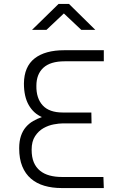

<svg xmlns="http://www.w3.org/2000/svg" viewBox="-20 -951 607 971"><path d="M276 -931H329L462 -800H391L303 -883L215 -800H142ZM505 0H291Q244 0 204.5 -11.5Q165 -23 136.5 -47.5Q108 -72 92.5 -110Q77 -148 77 -201Q77 -237 86 -263.5Q95 -290 111 -308.5Q127 -327 148 -339Q169 -351 192 -359Q150 -377 125.5 -419.5Q101 -462 101 -529Q102 -614 155 -655.5Q208 -697 305 -697H505V-641H307Q235 -641 199.5 -608.5Q164 -576 164 -517Q163 -454 196 -418Q229 -382 298 -382H442L443 -327H298Q279 -327 252 -322Q225 -317 200 -303Q175 -289 157.5 -262.5Q140 -236 140 -194Q140 -156 151 -130Q162 -104 182.5 -87.5Q203 -71 231 -63.5Q259 -56 292 -56H503Z"/></svg>

Font: Panefresco 250wt
Style: Regular
Weight: 300
Version: Version 1.000